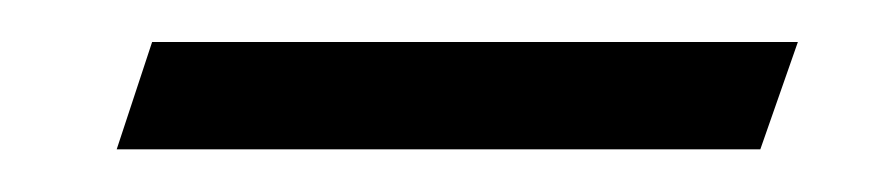

<svg xmlns="http://www.w3.org/2000/svg" viewBox="-20 -280 416 90"><path d="M34.7 -210 51.3 -260.3H354L336.4 -210Z"/></svg>

Font: Elstob SemiBold
Style: Italic
Weight: 600
Italic angle: -20°
Designer: Peter S. Baker
Version: Version 1.015